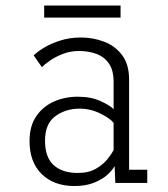

<svg xmlns="http://www.w3.org/2000/svg" viewBox="-20 -644 590 676"><path d="M242.5 11Q170 11 127 -31Q84 -73 84 -147.5Q84 -200.5 107.8 -235Q131.5 -269.5 170 -286.5Q208.5 -303.5 253.5 -303.5Q300.5 -303.5 334.2 -288Q368 -272.5 380 -259.5V-355.5Q380 -397 363.2 -420.8Q346.5 -444.5 318.8 -454.5Q291 -464.5 258.5 -464.5Q228.5 -464.5 202.2 -454.5Q176 -444.5 156.5 -431Q137 -417.5 127.5 -407.5L98.5 -449Q110.5 -461 134.5 -475.8Q158.5 -490.5 192 -501.2Q225.5 -512 265.5 -512Q307 -512 345.8 -497.5Q384.5 -483 409.5 -450.5Q434.5 -418 434.5 -364V-46.5H498.5V0H386L383.5 -60Q377 -46 359 -29.5Q341 -13 311.8 -1Q282.5 11 242.5 11ZM254 -35Q292 -35 317.8 -50Q343.5 -65 358.8 -84.2Q374 -103.5 380 -115.5V-211.5Q367.5 -227.5 333 -244.5Q298.5 -261.5 260 -261.5Q211.5 -261.5 175 -235Q138.5 -208.5 138.5 -148.5Q138.5 -90.5 168.8 -62.8Q199 -35 254 -35ZM135.5 -582V-624.5H404.5V-582Z"/></svg>

Font: Trispace SemiCondensed ExtraLight
Style: Regular
Weight: 200
Width: 4
Designer: Tyler Finck
Foundry: Etcetera Type Company
Version: Version 1.210; ttfautohint (v1.8.3)